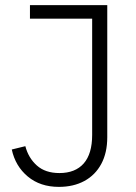

<svg xmlns="http://www.w3.org/2000/svg" viewBox="-20 -718 532 750"><path d="M97 -698H399V-182Q399 -121 375.5 -77.5Q352 -34 309.5 -11Q267 12 210 12Q137 12 88.5 -28.5Q40 -69 26 -134L79 -147Q91 -101 124 -71.5Q157 -42 212 -42Q274 -42 307 -79.5Q340 -117 340 -191V-645H97Z"/></svg>

Font: IBM Plex Sans Light
Style: Regular
Weight: 300
Designer: Mike Abbink, Paul van der Laan, Pieter van Rosmalen
Foundry: Bold Monday
Version: Version 3.201